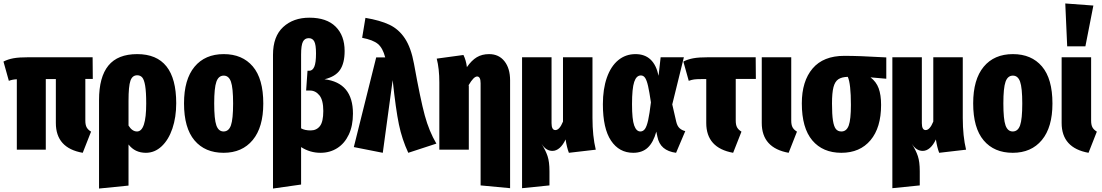

<svg xmlns="http://www.w3.org/2000/svg" viewBox="-30 -863 6352 1107"><path d="M495 -104 447 18Q292 -9 292 -154V-407H234V0H67V-406Q42 -405 21 -397L-10 -508Q15 -521 47 -527Q79 -533 139 -533H504L505 -408H462V-168Q462 -143 469.5 -129Q477 -115 495 -104Z M986 -268Q986 -187 964 -122Q942 -57 902 -19.5Q862 18 811 18Q748 18 711 -30V207L541 224V-286Q541 -419 595 -485Q649 -551 761 -551Q986 -551 986 -268ZM813 -266Q813 -333 807 -368.5Q801 -404 790 -416.5Q779 -429 761 -429Q733 -429 722 -397.5Q711 -366 711 -282V-139Q732 -105 760 -105Q813 -105 813 -266Z M1488 -266Q1488 -129 1427 -55.5Q1366 18 1259 18Q1152 18 1091.5 -53.5Q1031 -125 1031 -267Q1031 -405 1091.5 -478Q1152 -551 1260 -551Q1367 -551 1427.5 -480Q1488 -409 1488 -266ZM1205 -267Q1205 -175 1217.5 -140Q1230 -105 1259 -105Q1289 -105 1301.5 -140.5Q1314 -176 1314 -266Q1314 -357 1301.5 -392Q1289 -427 1260 -427Q1230 -427 1217.5 -391.5Q1205 -356 1205 -267Z M2005 -208Q2005 -138 1981 -87Q1957 -36 1914.5 -9Q1872 18 1818 18Q1757 18 1706 -15V201L1544 224V-547Q1544 -653 1602.5 -707Q1661 -761 1754 -761Q1853 -761 1905 -709.5Q1957 -658 1957 -569Q1957 -499 1930.5 -460Q1904 -421 1841 -406Q2005 -386 2005 -208ZM1834 -223Q1834 -286 1811.5 -313.5Q1789 -341 1757 -341H1735L1743 -455H1753Q1772 -455 1782 -478Q1792 -501 1792 -555Q1792 -605 1782 -624Q1772 -643 1750 -643Q1727 -643 1716.5 -622.5Q1706 -602 1706 -548V-123Q1727 -111 1761 -111Q1795 -111 1814.5 -136Q1834 -161 1834 -223Z M2357 -495Q2394 -290 2419 -198Q2444 -106 2486 -35L2324 18Q2288 -59 2270 -145.5Q2252 -232 2234 -401L2177 18L2010 -15L2139 -532H2191Q2177 -586 2149 -609.5Q2121 -633 2058 -645L2077 -760Q2161 -746 2215 -720.5Q2269 -695 2304.5 -641.5Q2340 -588 2357 -495Z M2911 -400V222L2741 206V-383Q2741 -422 2721 -422Q2701 -422 2672 -372L2673 -365V0H2503V-388Q2503 -467 2488 -525L2642 -546Q2657 -516 2662 -476Q2689 -515 2719 -533Q2749 -551 2790 -551Q2846 -551 2878.5 -510Q2911 -469 2911 -400Z M3250 18Q3238 -13 3231 -59Q3216 -27 3196.5 -10Q3177 7 3155 7Q3138 7 3122.5 -2Q3107 -11 3092 -34Q3116 4 3127 37Q3138 70 3138 124V206L2980 222V-533H3150V-153Q3150 -113 3172 -113Q3196 -113 3216 -162V-533H3386V-183Q3386 -78 3405 0Z M3767 -426 3779 -533H3913L3846 -261L3869 -161Q3875 -136 3888 -124Q3901 -112 3921 -107L3868 18Q3822 12 3795 -11Q3768 -34 3760 -76L3754 -104Q3737 -42 3705 -12Q3673 18 3621 18Q3540 18 3493 -52Q3446 -122 3446 -262Q3446 -350 3469 -415.5Q3492 -481 3534.5 -516Q3577 -551 3634 -551Q3741 -551 3767 -426ZM3614 -262Q3614 -174 3626.5 -139.5Q3639 -105 3662 -105Q3678 -105 3688.5 -119.5Q3699 -134 3707 -170Q3715 -206 3723 -273Q3714 -334 3706.5 -367Q3699 -400 3689.5 -414Q3680 -428 3665 -428Q3639 -428 3626.5 -390.5Q3614 -353 3614 -262Z M4245 -104 4197 18Q4042 -10 4042 -154V-407H4015Q3986 -407 3972 -405Q3958 -403 3941 -397L3910 -508Q3935 -521 3967 -527Q3999 -533 4059 -533H4327L4328 -408H4212V-168Q4212 -143 4219.5 -129Q4227 -115 4245 -104Z M4532 -168Q4532 -143 4539.5 -129Q4547 -115 4565 -104L4517 18Q4362 -10 4362 -154V-533H4532Z M5080 -409 4989 -417Q5022 -392 5036 -354Q5050 -316 5050 -258Q5050 -127 4989 -54.5Q4928 18 4821 18Q4714 18 4653.5 -53.5Q4593 -125 4593 -267Q4593 -395 4655 -468Q4717 -541 4838 -541Q4925 -541 5059 -533L5080 -532ZM4876 -258Q4876 -381 4858 -420Q4823 -419 4803.5 -406Q4784 -393 4775.5 -360.5Q4767 -328 4767 -266Q4767 -203 4772.5 -168Q4778 -133 4789.5 -119Q4801 -105 4821 -105Q4851 -105 4863.5 -139.5Q4876 -174 4876 -258Z M5385 18Q5373 -13 5366 -59Q5351 -27 5331.5 -10Q5312 7 5290 7Q5273 7 5257.5 -2Q5242 -11 5227 -34Q5251 4 5262 37Q5273 70 5273 124V206L5115 222V-533H5285V-153Q5285 -113 5307 -113Q5331 -113 5351 -162V-533H5521V-183Q5521 -78 5540 0Z M6038 -266Q6038 -129 5977 -55.5Q5916 18 5809 18Q5702 18 5641.5 -53.5Q5581 -125 5581 -267Q5581 -405 5641.5 -478Q5702 -551 5810 -551Q5917 -551 5977.5 -480Q6038 -409 6038 -266ZM5755 -267Q5755 -175 5767.5 -140Q5780 -105 5809 -105Q5839 -105 5851.5 -140.5Q5864 -176 5864 -266Q5864 -357 5851.5 -392Q5839 -427 5810 -427Q5780 -427 5767.5 -391.5Q5755 -356 5755 -267Z M6261 -168Q6261 -143 6268.5 -129Q6276 -115 6294 -104L6246 18Q6091 -10 6091 -154V-533H6261ZM6274 -831 6228 -596H6123L6112 -843Z"/></svg>

Font: Fira Sans Compressed ExtraBold
Style: Regular
Weight: 800
Width: 1
Designer: bBox Type GmbH & Carrois Corporate GbR & Edenspiekermann AG
Foundry: bBox Type GmbH & Carrois Corporate GbR & Edenspiekermann AG
Version: Version 4.301